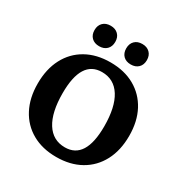

<svg xmlns="http://www.w3.org/2000/svg" viewBox="-153 -755 840 881"><g transform="rotate(30 266.5 -314.5)"><path d="M182.6 -529.8Q157.2 -529.8 142.3 -544.4Q127.4 -559.1 127.4 -584Q127.4 -608.9 142.3 -623.5Q157.2 -638.2 182.6 -638.2Q207.5 -638.2 222.4 -623.5Q237.3 -608.9 237.3 -584Q237.3 -559.1 222.4 -544.4Q207.5 -529.8 182.6 -529.8ZM350.1 -529.8Q324.7 -529.8 310.1 -544.4Q295.4 -559.1 295.4 -584Q295.4 -608.9 310.1 -623.5Q324.7 -638.2 350.1 -638.2Q375 -638.2 389.9 -623.5Q404.8 -608.9 404.8 -584Q404.8 -559.1 389.9 -544.4Q375 -529.8 350.1 -529.8ZM265.6 8.8Q191.9 8.8 137.7 -22Q83.5 -52.7 54 -108.9Q24.4 -165 24.4 -241.2Q24.4 -317.9 54 -374.3Q83.5 -430.7 137.9 -461.4Q192.4 -492.2 266.1 -492.2Q340.3 -492.2 394.5 -461.4Q448.7 -430.7 478.5 -374.8Q508.3 -318.8 508.3 -242.2Q508.3 -165.5 478.5 -109.1Q448.7 -52.7 394.3 -22Q339.8 8.8 265.6 8.8ZM278.3 -49.3Q387.2 -49.3 387.2 -223.1Q387.2 -324.7 352.8 -379.4Q318.4 -434.1 254.4 -434.1Q145.5 -434.1 145.5 -260.3Q145.5 -158.7 179.9 -104Q214.4 -49.3 278.3 -49.3Z"/></g></svg>

Font: Markazi Text SemiBold
Style: Regular
Weight: 600
Designer: Borna Izadpanah (Arabic designer), Fiona Ross (Arabic design director) and Florian Runge (Latin designer)
Foundry: Borna Izadpanah and Florian Runge
Version: Version 1.001; ttfautohint (v1.8.3)